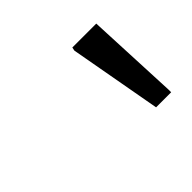

<svg xmlns="http://www.w3.org/2000/svg" viewBox="-55 -783 261 261"><g transform="rotate(-45 75.5 -653.0)"><path d="M122 -584 98 -717 99 -722H145L151 -589V-584Z"/></g></svg>

Font: Saira ExtraCondensed ExtraLight
Style: Italic
Weight: 250
Width: 2
Italic angle: -12°
Designer: Hector Gatti with collaboration of the Omnibus-Type team
Foundry: Omnibus-Type
Version: Version 1.101